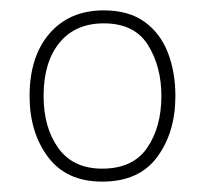

<svg xmlns="http://www.w3.org/2000/svg" viewBox="-20 -745 392 370"><path d="M318 -560Q318 -490 283 -442.5Q248 -395 177 -395Q108 -395 72.5 -442.5Q37 -490 37 -560Q37 -636 75.5 -680.5Q114 -725 180 -725Q228 -725 258.5 -703Q289 -681 303.5 -643.5Q318 -606 318 -560ZM64 -560Q64 -499 92.5 -459.5Q121 -420 177 -420Q236 -420 263.5 -460Q291 -500 291 -560Q291 -617 265 -658.5Q239 -700 180 -700Q125 -700 94.5 -662.5Q64 -625 64 -560Z"/></svg>

Font: Noto Sans Bengali Thin
Style: Regular
Weight: 100
Designer: Jelle Bosma - Monotype Design Team
Foundry: Monotype Imaging Inc.
Version: Version 2.003; ttfautohint (v1.8.4.7-5d5b)